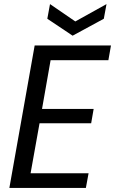

<svg xmlns="http://www.w3.org/2000/svg" viewBox="-20 -921 564 941"><path d="M523.9 -698.2 511.2 -626H228L186 -387.2H439L426.8 -316.9H173.8L129.9 -71.8H414.1L400.9 0H25.9L149.9 -698.2ZM349.1 -815.9 502 -900.9 488.8 -829.1 335.9 -746.1 211.9 -829.1 225.1 -900.9Z"/></svg>

Font: SVN-Poppins
Style: Italic
Weight: 400
Italic angle: -10°
Designer: Ninad Kale (Devanagari), Jonny Pinhorn (Latin)
Foundry: Indian Type Foundry
Version: Version 3.002 2017